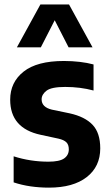

<svg xmlns="http://www.w3.org/2000/svg" viewBox="-20 -828 488 858"><path d="M199 10.5Q156.5 10.5 116.8 4.8Q77 -1 41 -13V-129.5Q115.5 -105.5 196.5 -105.5Q246 -105.5 266.8 -120.2Q287.5 -135 287.5 -160.5Q287.5 -181.5 276.5 -192.2Q265.5 -203 241 -208.5L162 -225.5Q25.5 -254.5 25.5 -382.5Q25.5 -460.5 85.5 -508Q145.5 -555.5 265.5 -555.5Q302.5 -555.5 336.2 -551.5Q370 -547.5 398 -540V-423.5Q338.5 -439.5 271.5 -439.5Q210 -439.5 188 -422.8Q166 -406 166 -384Q166 -349 212 -338L291.5 -321.5Q359.5 -306.5 393.8 -270.2Q428 -234 428 -165Q428 -83.5 367.5 -36.5Q307 10.5 199 10.5ZM55.5 -616.5 160.5 -808H288.5L393.5 -616.5H286.5L224.5 -737.5L162.5 -616.5Z"/></svg>

Font: Encode Sans SemiCondensed SemiCondensed
Style: Bold
Weight: 700
Width: 4
Designer: Multiple Designers
Foundry: Impallari Type
Version: Version 3.000; ttfautohint (v1.8.3) -l 8 -r 50 -G 200 -x 14 